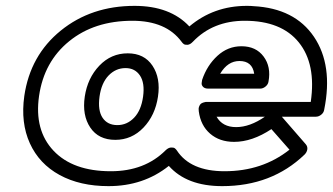

<svg xmlns="http://www.w3.org/2000/svg" viewBox="-20 -596 1124 648"><path d="M62 -272Q82 -409.2 185.1 -492.7Q288.1 -576.2 434.1 -576.2Q554.2 -576.2 619.1 -506.8Q701.2 -576.2 813 -576.2Q828.1 -576.2 835.9 -575.2Q974.6 -567.9 1039.6 -471.9Q1104.5 -376 1074.2 -226.1Q1072.8 -215.8 1064.2 -209Q1055.7 -202.1 1045.9 -202.1H931.2L1012.2 -108.9Q1018.6 -101.1 1017.1 -91.6Q1015.6 -82 1007.8 -74.2Q897 32.2 730 32.2Q610.4 32.2 549.8 -36.1Q464.4 32.2 346.2 32.2Q250 32.2 181.2 -5.4Q112.3 -43 80.8 -112.3Q49.3 -181.6 62 -272ZM111.8 -272Q95.2 -156.7 160.6 -87.4Q226.1 -18.1 354 -18.1Q468.3 -18.1 539.1 -88.9Q548.3 -97.7 557.1 -98.1Q565.9 -98.6 570.1 -95.5Q574.2 -92.3 577.1 -87.9Q623 -18.1 737.8 -18.1Q865.2 -18.1 957 -90.8L896 -160.2Q831.1 -117.2 770 -117.2Q721.2 -117.2 689.2 -144.8Q657.2 -172.4 650.9 -220.2Q649.4 -229.5 651.9 -236.1Q654.3 -242.7 657.7 -245.6Q661.1 -248.5 667 -250.2Q672.9 -252 674.6 -252Q676.3 -252 679.2 -252H1028.8Q1047.4 -379.9 988.5 -452.9Q929.7 -525.9 806.2 -525.9Q698.7 -525.9 630.9 -455.1Q621.6 -445.3 612.8 -444.8Q604 -444.3 599.9 -447.5Q595.7 -450.7 592.8 -455.1Q540.5 -525.9 426.8 -525.9Q298.3 -525.9 213.4 -456.8Q128.4 -387.7 111.8 -272ZM266.1 -270Q275.4 -332.5 315.2 -374.3Q355 -416 411.1 -416Q466.8 -416 494.6 -374.3Q522.5 -332.5 513.2 -270Q503.9 -207 464.4 -165.5Q424.8 -124 369.1 -124Q312.5 -124 284.7 -165.5Q256.8 -207 266.1 -270ZM315.9 -270Q309.6 -223.1 326.2 -198.5Q342.8 -173.8 376 -173.8Q408.7 -173.8 432.6 -198.7Q456.5 -223.6 462.9 -270Q469.2 -315.9 452.4 -341.1Q435.5 -366.2 403.8 -366.2Q370.6 -366.2 346.4 -341.1Q322.3 -315.9 315.9 -270ZM662.1 -326.2Q678.7 -375.5 713.9 -407.7Q749 -439.9 794.9 -439.9Q843.8 -439.9 869.6 -405.3Q895.5 -370.6 886.2 -320.8Q884.8 -311 876.2 -304Q867.7 -296.9 857.9 -296.9H683.1Q670.9 -296.9 665.3 -303Q659.7 -309.1 660.6 -315.7Q661.6 -322.3 662.1 -326.2ZM710.9 -202.1Q731 -167 776.9 -167Q823.2 -167 874 -202.1ZM723.1 -347.2H837.9Q831.5 -390.1 788.1 -390.1Q748.5 -390.1 723.1 -347.2Z"/></svg>

Font: Trueno ExtraBold Outline
Style: Italic
Weight: 800
Width: 6
Designer: Julieta Ulanovsky
Foundry: Julieta Ulanovsky
Version: Version 3.001b | FøM Fix